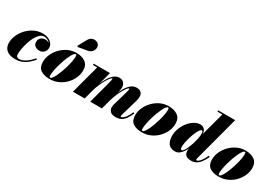

<svg xmlns="http://www.w3.org/2000/svg" viewBox="29 -1645 3616 2550"><g transform="rotate(30 1837.0 -370.0)"><path d="M198.5 10Q111.5 10 65.8 -29Q20 -68 20 -137.5Q20 -197.5 46 -256.5Q72 -315.5 117.8 -363.8Q163.5 -412 223.5 -441Q283.5 -470 351.5 -470Q400 -470 437.5 -453.2Q475 -436.5 496.2 -408Q517.5 -379.5 517.5 -345Q517.5 -303.5 489.5 -275.8Q461.5 -248 421 -248Q383.5 -248 355 -268.5Q326.5 -289 326.5 -330Q326.5 -369.5 353.5 -393.5Q380.5 -417.5 418.5 -417.5Q439 -417.5 461.8 -408.8Q484.5 -400 500.5 -383.8Q516.5 -367.5 516.5 -345H500Q500 -374 482.5 -396.2Q465 -418.5 439.5 -431Q414 -443.5 389.5 -443.5Q352.5 -443.5 322 -415.8Q291.5 -388 268.2 -343.2Q245 -298.5 229.2 -247.2Q213.5 -196 205.2 -148Q197 -100 197 -66.5Q197 -40 209.8 -29Q222.5 -18 242.5 -18Q277.5 -18 313.5 -36Q349.5 -54 381.8 -82.2Q414 -110.5 437.5 -141.5L454.5 -129.5Q427.5 -97 392 -64.8Q356.5 -32.5 309 -11.2Q261.5 10 198.5 10Z M726 10Q639 10 588.2 -26Q537.5 -62 537.5 -144.5Q537.5 -204.5 563.8 -262.5Q590 -320.5 635.5 -367.2Q681 -414 740.2 -442Q799.5 -470 865.5 -470Q952.5 -470 1005.8 -431.2Q1059 -392.5 1059 -310Q1059 -252 1034 -195.2Q1009 -138.5 964 -92Q919 -45.5 858.2 -17.8Q797.5 10 726 10ZM726 -9.5Q739.5 -9.5 756 -31.2Q772.5 -53 789.8 -89.5Q807 -126 823.2 -170.5Q839.5 -215 852.2 -261.2Q865 -307.5 872.5 -349.2Q880 -391 880 -420.5Q880 -435 877 -442.8Q874 -450.5 865.5 -450.5Q852 -450.5 835.5 -428.8Q819 -407 801.8 -370.5Q784.5 -334 768.2 -289.5Q752 -245 739.2 -198.8Q726.5 -152.5 719 -111Q711.5 -69.5 711.5 -39.5Q711.5 -25.5 714.8 -17.5Q718 -9.5 726 -9.5ZM837.5 -545.5 829 -558.5 900 -688Q915 -715.5 936.5 -728Q958 -740.5 981 -741.2Q1004 -742 1023.2 -733.5Q1042.5 -725 1052.5 -710.5Q1069 -686.5 1065.5 -656Q1062 -625.5 1039.8 -600.8Q1017.5 -576 977.5 -569Z M1740 10Q1682.5 10 1656.5 -16.2Q1630.5 -42.5 1630.5 -82Q1630.5 -93 1633.5 -108.8Q1636.5 -124.5 1640 -137L1690 -308Q1707 -366.5 1711.2 -388.5Q1715.5 -410.5 1706.5 -410.5Q1698 -410.5 1680.2 -389Q1662.5 -367.5 1641 -329.2Q1619.5 -291 1598.5 -240.8Q1577.5 -190.5 1561.5 -133H1552Q1568 -190.5 1589.2 -249.8Q1610.5 -309 1639.2 -358.8Q1668 -408.5 1705.5 -439Q1743 -469.5 1791 -469.5Q1836 -469.5 1857.5 -448.8Q1879 -428 1882 -394Q1885 -360 1873 -319.5L1799 -63.5Q1797 -57.5 1795.5 -49.8Q1794 -42 1794 -36.5Q1794 -33 1795.8 -30.5Q1797.5 -28 1801.5 -28Q1810 -28 1827 -38.2Q1844 -48.5 1866.5 -78Q1889 -107.5 1914 -165L1933 -158.5Q1906 -95.5 1877.5 -58.5Q1849 -21.5 1815.5 -5.8Q1782 10 1740 10ZM1081.5 0 1199.5 -440.5H1134V-460H1384L1261.5 0ZM1346.5 0 1429 -308Q1443.5 -367.5 1449.2 -390.5Q1455 -413.5 1445.5 -413.5Q1437 -413.5 1418.8 -391.5Q1400.5 -369.5 1378 -330.8Q1355.5 -292 1333.8 -241.2Q1312 -190.5 1296.5 -133H1287Q1302.5 -189.5 1325 -248.5Q1347.5 -307.5 1377 -357.5Q1406.5 -407.5 1443.2 -438.5Q1480 -469.5 1523.5 -469.5Q1564.5 -469.5 1587.5 -448.8Q1610.5 -428 1616.5 -394Q1622.5 -360 1612 -319.5L1526 0Z M2141.5 10Q2054.5 10 2003.8 -26Q1953 -62 1953 -144.5Q1953 -204.5 1979.2 -262.5Q2005.5 -320.5 2051 -367.2Q2096.5 -414 2155.8 -442Q2215 -470 2281 -470Q2368 -470 2421.2 -431.2Q2474.5 -392.5 2474.5 -310Q2474.5 -252 2449.5 -195.2Q2424.5 -138.5 2379.5 -92Q2334.5 -45.5 2273.8 -17.8Q2213 10 2141.5 10ZM2141.5 -9.5Q2155 -9.5 2171.5 -31.2Q2188 -53 2205.2 -89.5Q2222.5 -126 2238.8 -170.5Q2255 -215 2267.8 -261.2Q2280.5 -307.5 2288 -349.2Q2295.5 -391 2295.5 -420.5Q2295.5 -435 2292.5 -442.8Q2289.5 -450.5 2281 -450.5Q2267.5 -450.5 2251 -428.8Q2234.5 -407 2217.2 -370.5Q2200 -334 2183.8 -289.5Q2167.5 -245 2154.8 -198.8Q2142 -152.5 2134.5 -111Q2127 -69.5 2127 -39.5Q2127 -25.5 2130.2 -17.5Q2133.5 -9.5 2141.5 -9.5Z M2899 10Q2842.5 10 2816 -13.2Q2789.5 -36.5 2789.5 -79.5Q2789.5 -87 2790 -95Q2790.5 -103 2792 -110L2808 -184L2839.5 -265.5L2842.5 -326L2951.5 -730.5H2876V-750H3136.5L2952 -55.5Q2950 -47.5 2950 -41Q2950 -37 2952.5 -34Q2955 -31 2960 -31Q2969 -31 2984.5 -40.8Q3000 -50.5 3021.8 -79.5Q3043.5 -108.5 3070 -165L3089.5 -158.5Q3063 -101 3034.5 -63.8Q3006 -26.5 2973 -8.2Q2940 10 2899 10ZM2649.5 10Q2577 10 2545.8 -34.8Q2514.5 -79.5 2514.5 -152.5Q2514.5 -210 2535.8 -266.2Q2557 -322.5 2593.2 -368.5Q2629.5 -414.5 2674.8 -442.2Q2720 -470 2768 -470Q2793.5 -470 2813.5 -458.5Q2833.5 -447 2845 -423.5Q2856.5 -400 2856.5 -363.5Q2856.5 -348.5 2851.5 -315.5Q2846.5 -282.5 2835.8 -240.2Q2825 -198 2808.5 -154.2Q2792 -110.5 2769 -73.2Q2746 -36 2716.2 -13Q2686.5 10 2649.5 10ZM2720.5 -48.5Q2733 -48.5 2749 -71Q2765 -93.5 2781 -130.5Q2797 -167.5 2810.8 -210.8Q2824.5 -254 2832.8 -296.2Q2841 -338.5 2841 -371.5Q2841 -384 2838.5 -392.8Q2836 -401.5 2831.8 -406.2Q2827.5 -411 2821 -411Q2807.5 -411 2791.2 -388Q2775 -365 2758.8 -327.8Q2742.5 -290.5 2729 -247Q2715.5 -203.5 2707.2 -161.8Q2699 -120 2699 -88.5Q2699 -71.5 2704.2 -60Q2709.5 -48.5 2720.5 -48.5Z M3319 10Q3232 10 3181.2 -26Q3130.5 -62 3130.5 -144.5Q3130.5 -204.5 3156.8 -262.5Q3183 -320.5 3228.5 -367.2Q3274 -414 3333.2 -442Q3392.5 -470 3458.5 -470Q3545.5 -470 3598.8 -431.2Q3652 -392.5 3652 -310Q3652 -252 3627 -195.2Q3602 -138.5 3557 -92Q3512 -45.5 3451.2 -17.8Q3390.5 10 3319 10ZM3319 -9.5Q3332.5 -9.5 3349 -31.2Q3365.5 -53 3382.8 -89.5Q3400 -126 3416.2 -170.5Q3432.5 -215 3445.2 -261.2Q3458 -307.5 3465.5 -349.2Q3473 -391 3473 -420.5Q3473 -435 3470 -442.8Q3467 -450.5 3458.5 -450.5Q3445 -450.5 3428.5 -428.8Q3412 -407 3394.8 -370.5Q3377.5 -334 3361.2 -289.5Q3345 -245 3332.2 -198.8Q3319.5 -152.5 3312 -111Q3304.5 -69.5 3304.5 -39.5Q3304.5 -25.5 3307.8 -17.5Q3311 -9.5 3319 -9.5Z"/></g></svg>

Font: Bodoni Moda Black
Style: Italic
Weight: 900
Italic angle: -13°
Version: Version 2.005